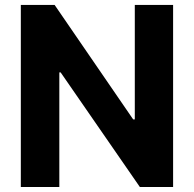

<svg xmlns="http://www.w3.org/2000/svg" viewBox="-20 -747 775 767"><path d="M63.2 0V-727.3H198.2L512.1 -269.9H518.5V-727.3H671.5V0H538.7L222.3 -457.7H217V0Z"/></svg>

Font: Cannonade
Style: Bold
Weight: 700
Designer: Rasmus Andersson
Foundry: rsms
Version: Version 3.012;git-f93a4a705